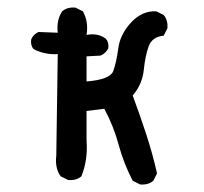

<svg xmlns="http://www.w3.org/2000/svg" viewBox="-20 -486 540 508"><path d="M350.6 2 331.1 -7.8Q307.6 -52.7 293.9 -103Q280.3 -153.3 255.9 -198.2L209 -192.4V-114.3Q212.9 -62.5 195.3 -19.5Q181.6 -7.8 160.2 -9.8L140.6 -19.5Q125 -41 128.9 -73.2L132.8 -342.8Q97.7 -340.8 68.4 -356.4Q60.5 -366.2 62.5 -381.8Q68.4 -395.5 82 -401.4L132.8 -399.4Q128.9 -432.6 144.5 -456.1Q158.2 -467.8 179.7 -465.8L199.2 -456.1Q214.8 -428.7 209 -393.6Q238.3 -399.4 259.8 -383.8Q268.6 -374 266.6 -358.4Q259.8 -344.7 246.1 -338.9L209 -336.9V-270.5Q271.5 -275.4 279.8 -298.3Q288.1 -321.3 293 -358.4Q297.9 -395.5 327.1 -426.8Q356.4 -458 393.6 -456.1L413.1 -446.3Q424.8 -432.6 422.9 -411.1L413.1 -391.6Q382.8 -388.7 373.5 -363.8Q364.3 -338.9 360.4 -300.8Q356.4 -262.7 331.1 -233.4Q350.6 -180.7 367.2 -129.9Q383.8 -79.1 395.5 -27.3L385.7 -7.8Q372.1 3.9 350.6 2Z"/></svg>

Font: JasonHandwriting1
Style: Regular
Weight: 400
Version: Version 1.48.20